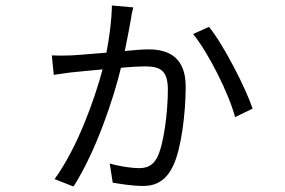

<svg xmlns="http://www.w3.org/2000/svg" viewBox="-20 -634 1040 700"><path d="M388 -614C387 -560 379 -499 368 -442C315 -438 264 -433 238 -432C214 -431 193 -431 169 -432L176 -361C194 -364 218 -367 239 -370C262 -372 307 -377 354 -381C326 -276 264 -98 179 19L248 46C331 -84 394 -275 421 -387C456 -390 487 -392 506 -392C562 -392 592 -380 592 -307C592 -225 577 -104 552 -58C535 -27 511 -21 487 -21C461 -21 417 -27 380 -38L391 32C421 37 465 44 502 44C551 44 586 22 610 -27C641 -89 657 -222 657 -318C657 -422 598 -454 522 -454C504 -454 472 -452 435 -448C445 -495 454 -547 458 -568C459 -579 462 -591 466 -607ZM684 -510C739 -443 815 -292 837 -207L901 -238C876 -313 794 -473 742 -536Z"/></svg>

Font: Noto Sans CJK JP DemiLight
Style: Regular
Weight: 350
Designer: Ryoko NISHIZUKA (kana & ideographs); Paul D. Hunt (Latin, Greek & Cyrillic); Wenlong ZHANG (bopomofo); Sandoll Communica
Foundry: Adobe Systems Incorporated
Version: Version 1.004;PS 1.004;hotconv 1.0.82;makeotf.lib2.5.63406